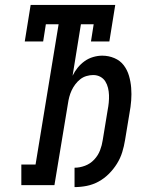

<svg xmlns="http://www.w3.org/2000/svg" viewBox="-20 -755 640 783"><path d="M284 8V-71Q305 -71 326.5 -79Q348 -87 364 -104Q380 -121 388 -142Q396 -163 399 -184L419 -306Q422 -321 423.5 -336.5Q425 -352 424.5 -367Q424 -382 420.5 -396.5Q417 -411 409.5 -423Q402 -435 389 -442Q376 -449 360 -449Q347 -449 333 -445Q319 -441 307.5 -432Q296 -423 287 -411Q278 -399 272 -386Q266 -373 262.5 -359.5Q259 -346 257 -332L202 0H67V-84H125L219 -656H167L156 -586H81L105 -735H450L426 -586H351L362 -656H310L276 -446Q284 -463 296.5 -478.5Q309 -494 325 -505.5Q341 -517 360 -522.5Q379 -528 397 -528Q423 -528 446.5 -518Q470 -508 484.5 -489Q499 -470 506 -446Q513 -422 515 -396.5Q517 -371 515 -345Q513 -319 508 -293L490 -184Q486 -159 478.5 -134.5Q471 -110 457 -87.5Q443 -65 424 -46Q405 -27 382 -14.5Q359 -2 334 3Q309 8 284 8Z"/></svg>

Font: Iosevka HT Medium Extended
Style: Italic
Weight: 500
Width: 7
Italic angle: -9°
Monospace: yes
Designer: Belleve Invis
Foundry: Belleve Invis
Version: Version 32.3.0; ttfautohint (v1.8.4)